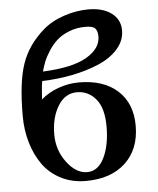

<svg xmlns="http://www.w3.org/2000/svg" viewBox="-52 -742 657 799"><g transform="rotate(-5 277.0 -343.0)"><path d="M328.1 -627Q291 -627 259.8 -614.5Q228.5 -602.1 208.7 -584.2Q189 -566.4 173.1 -541.7Q157.2 -517.1 149.4 -497.3Q141.6 -477.5 136.2 -457Q260.3 -462.4 319.6 -497.3Q378.9 -532.2 378.9 -582Q378.9 -605 369.1 -616Q359.4 -627 328.1 -627ZM160.2 -191.9Q160.2 -126 198.7 -75Q237.3 -23.9 283.2 -23.9Q329.1 -23.9 354.5 -75.9Q379.9 -127.9 379.9 -206.1Q379.9 -283.7 348.1 -321.3Q316.4 -358.9 269 -358.9Q219.2 -358.9 189.7 -310.3Q160.2 -261.7 160.2 -191.9ZM155.8 -631.8Q192.4 -663.6 244.4 -680.9Q296.4 -698.2 347.2 -698.2Q406.7 -698.2 442.9 -671.4Q479 -644.5 479 -599.1Q479 -556.2 448.2 -521.5Q417.5 -486.8 366.7 -465.3Q315.9 -443.8 255.4 -431.9Q194.8 -419.9 129.9 -418Q126 -403.3 122.1 -341.8Q153.8 -369.1 195.8 -384Q237.8 -398.9 280.8 -398.9Q383.8 -398.9 442.4 -345.7Q501 -292.5 501 -199.2Q501 -101.1 440.4 -44.4Q379.9 12.2 274.9 12.2Q216.8 12.2 170.4 -11.7Q124 -35.6 95.2 -76.4Q66.4 -117.2 51.3 -169.4Q36.1 -221.7 36.1 -280.8Q36.1 -420.4 62.5 -497.1Q88.9 -573.7 155.8 -631.8Z"/></g></svg>

Font: Linux Libertine G
Style: Bold
Weight: 700
Designer: Philipp H. Poll
Foundry: Philipp H. Poll
Version: Version 5.0.3